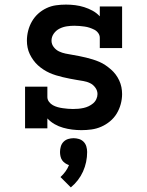

<svg xmlns="http://www.w3.org/2000/svg" viewBox="-20 -558 640 835"><path d="M334 8Q314 8 294 5.5Q274 3 254.5 -2.5Q235 -8 217.5 -18Q200 -28 186 -43V0H89V-181H186V-136Q186 -125 193 -115.5Q200 -106 210 -100.5Q220 -95 231 -92Q242 -89 253 -87.5Q264 -86 275 -85Q286 -84 297 -84Q309 -84 320.5 -85Q332 -86 343.5 -88.5Q355 -91 365.5 -96Q376 -101 385 -108.5Q394 -116 399 -127Q404 -138 404 -149Q404 -164 394.5 -177Q385 -190 371.5 -196.5Q358 -203 343 -205.5Q328 -208 313 -210.5Q298 -213 283 -216Q268 -219 253 -222.5Q238 -226 223.5 -230.5Q209 -235 195.5 -241Q182 -247 169 -255.5Q156 -264 145 -274Q134 -284 125 -296.5Q116 -309 109.5 -322.5Q103 -336 100 -351Q97 -366 97 -381Q97 -403 102.5 -424.5Q108 -446 119 -465Q130 -484 146 -498.5Q162 -513 182 -522.5Q202 -532 223.5 -535Q245 -538 267 -538Q287 -538 307 -535.5Q327 -533 346 -527Q365 -521 382.5 -511.5Q400 -502 414 -487V-530H511V-349H414V-394Q414 -405 407 -414.5Q400 -424 390 -429Q380 -434 369.5 -437.5Q359 -441 348 -442.5Q337 -444 326 -445Q315 -446 303 -446Q287 -446 270.5 -443.5Q254 -441 239 -433.5Q224 -426 214 -412Q204 -398 204 -381Q204 -366 213.5 -353.5Q223 -341 236.5 -334.5Q250 -328 265 -325Q280 -322 295 -319.5Q310 -317 325 -314Q340 -311 354.5 -307.5Q369 -304 383.5 -299.5Q398 -295 412 -289Q426 -283 438.5 -274.5Q451 -266 462.5 -256Q474 -246 483 -234Q492 -222 498.5 -208Q505 -194 508 -179Q511 -164 511 -149Q511 -127 505 -105Q499 -83 487.5 -64Q476 -45 458.5 -30.5Q441 -16 420.5 -7Q400 2 378 5Q356 8 334 8ZM288 257 243 212Q255 201 264.5 188Q274 175 280 160Q271 157 263 151.5Q255 146 250 138.5Q245 131 243 121.5Q241 112 241 103Q241 91 244.5 79Q248 67 256.5 58.5Q265 50 276.5 46.5Q288 43 300 43Q312 43 323.5 46.5Q335 50 343.5 58.5Q352 67 355.5 79Q359 91 359 103Q359 125 354.5 146.5Q350 168 341 188Q332 208 318.5 225.5Q305 243 288 257Z"/></svg>

Font: Iosevka Curly Slab SmBdEx
Style: Regular
Weight: 600
Width: 7
Monospace: yes
Designer: Belleve Invis
Foundry: Belleve Invis
Version: Version 11.1.0; ttfautohint (v1.8.3)